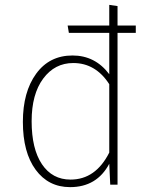

<svg xmlns="http://www.w3.org/2000/svg" viewBox="-20 -759 622 789"><path d="M270 -21Q373 -21 429 -132V-413Q373 -500 281 -500Q205 -500 157.5 -436Q110 -372 110 -261Q110 -147 152.5 -84Q195 -21 270 -21ZM538 -654V-624H463V0H433L429 -86Q378 10 268 10Q179 10 126.5 -61.5Q74 -133 74 -258Q74 -381 128.5 -456Q183 -531 278 -531Q371 -531 429 -454V-624H263L258 -654H429V-739L463 -734V-654Z"/></svg>

Font: FiraSans
Style: Regular
Weight: 200
Designer: Carrois Corporate & Edenspiekermann AG
Foundry: Carrois Corporate GbR & Edenspiekermann AG
Version: Version 3.106;PS 003.106;hotconv 1.0.70;makeotf.lib2.5.58329